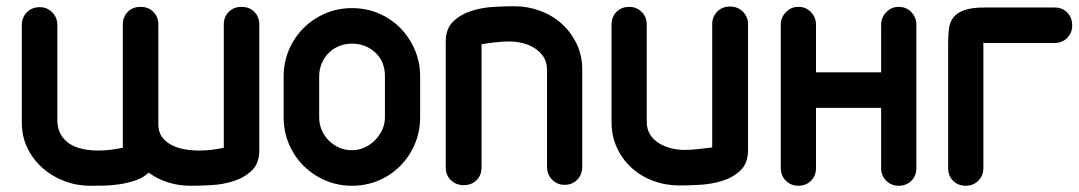

<svg xmlns="http://www.w3.org/2000/svg" viewBox="-20 -586 3462 616"><path d="M698 -507Q698 -532 714 -548Q730 -564 755 -564Q780 -564 796 -548Q812 -532 812 -507V-104Q812 -62 788 -39Q764 -16 729.5 -5Q695 6 657.5 8Q620 10 592 10Q516 10 457 -32Q440 -16 415.5 -7.5Q391 1 365 5Q339 9 313.5 9.5Q288 10 269 10Q226 10 186.5 -5Q147 -20 116.5 -47Q86 -74 68 -111Q50 -148 50 -193V-505Q50 -530 66 -546.5Q82 -563 108 -563Q131 -563 147.5 -546.5Q164 -530 164 -505V-194Q166 -168 177.5 -150.5Q189 -133 207 -122.5Q225 -112 248 -107.5Q271 -103 295 -103Q315 -103 335 -105.5Q355 -108 374 -112V-507Q374 -532 390 -548Q406 -564 431 -564Q456 -564 472 -548Q488 -532 488 -507V-187Q488 -163 499.5 -147Q511 -131 530 -121Q549 -111 572 -107Q595 -103 619 -103Q640 -103 660 -105.5Q680 -108 698 -112Z M890 -340Q890 -386 907 -426Q924 -466 954 -496Q984 -526 1024 -543Q1064 -560 1109 -560Q1155 -560 1195 -543Q1235 -526 1264.5 -496Q1294 -466 1311 -426Q1328 -386 1328 -340V-210Q1328 -164 1311 -124Q1294 -84 1264.5 -54Q1235 -24 1195 -7Q1155 10 1109 10Q1064 10 1024 -7Q984 -24 954 -54Q924 -84 907 -124Q890 -164 890 -210ZM1004 -210Q1004 -188 1012 -169Q1020 -150 1034.5 -135.5Q1049 -121 1068 -112.5Q1087 -104 1109 -104Q1130 -104 1149 -112.5Q1168 -121 1182.5 -135.5Q1197 -150 1206 -169Q1215 -188 1215 -210V-341Q1215 -389 1184 -417.5Q1153 -446 1109 -446Q1088 -446 1069 -438.5Q1050 -431 1035.5 -417Q1021 -403 1012.5 -383.5Q1004 -364 1004 -340Z M1525 -49Q1525 -24 1509 -8Q1493 8 1468 8Q1443 8 1426.5 -8Q1410 -24 1410 -49V-452Q1410 -494 1434 -517Q1458 -540 1492.5 -551Q1527 -562 1565 -564Q1603 -566 1630 -566Q1673 -566 1712.5 -551.5Q1752 -537 1782 -510Q1812 -483 1830 -445.5Q1848 -408 1848 -363V-51Q1848 -26 1832 -9.5Q1816 7 1791 7Q1768 7 1751.5 -9.5Q1735 -26 1735 -51V-363Q1735 -386 1724 -403Q1713 -420 1696 -431Q1679 -442 1657.5 -447.5Q1636 -453 1614 -453Q1593 -453 1567 -450Q1541 -447 1525 -444Z M2265 -509Q2265 -532 2281 -548.5Q2297 -565 2322 -565Q2347 -565 2363.5 -548.5Q2380 -532 2380 -509V-105Q2380 -62 2355.5 -39Q2331 -16 2296.5 -5.5Q2262 5 2224.5 7Q2187 9 2160 9Q2116 9 2076.5 -5.5Q2037 -20 2007 -47Q1977 -74 1959.5 -111.5Q1942 -149 1942 -195V-506Q1942 -532 1958 -548Q1974 -564 1999 -564Q2022 -564 2038.5 -548Q2055 -532 2055 -506V-195Q2055 -172 2065.5 -155Q2076 -138 2093.5 -127Q2111 -116 2132.5 -110.5Q2154 -105 2176 -105Q2198 -105 2223 -108L2265 -113Z M2485 -507Q2485 -530 2501.5 -547Q2518 -564 2541 -564Q2566 -564 2582 -547Q2598 -530 2598 -507V-354H2807V-507Q2807 -530 2823.5 -547Q2840 -564 2863 -564Q2888 -564 2904 -547Q2920 -530 2920 -507V-47Q2920 -22 2904 -6Q2888 10 2863 10Q2840 10 2823.5 -6Q2807 -22 2807 -47V-240H2598V-47Q2598 -22 2582 -6Q2566 10 2541 10Q2518 10 2501.5 -6Q2485 -22 2485 -47Z M3140 -448Q3135 -448 3135 -451V-47Q3135 -22 3118.5 -6Q3102 10 3079 10Q3054 10 3038 -6Q3022 -22 3022 -47V-453Q3022 -477 3025 -497Q3028 -517 3040 -531.5Q3052 -546 3075.5 -554Q3099 -562 3140 -562H3363Q3388 -562 3404 -546Q3420 -530 3420 -504Q3420 -481 3404 -464.5Q3388 -448 3363 -448Z"/></svg>

Font: VDS
Style: Bold
Weight: 700
Designer: artmaker
Foundry: artmaker
Version: Version 1.000 2009 initial release